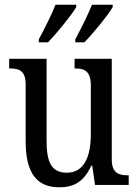

<svg xmlns="http://www.w3.org/2000/svg" viewBox="-20 -786 588 816"><path d="M300 -619V-606H339C378 -647 439 -721 459 -756V-766H371C353 -721 326 -668 300 -619ZM145 -619V-606H184C223 -647 284 -721 304 -756V-766H216C198 -721 171 -668 145 -619ZM232 10C290 10 335 -10 368 -82H372L384 0H527V-41H523C486 -41 455 -49 455 -109V-536H297V-495H300C337 -495 366 -486 366 -422V-215C366 -118 336 -52 264 -52C197 -52 178 -99 178 -189V-536H19V-495H23C60 -495 89 -486 89 -427V-186C89 -48 138 10 232 10Z"/></svg>

Font: Noto Serif Lao Condensed
Style: Regular
Weight: 400
Width: 3
Designer: Monotype Design Team
Foundry: Monotype Imaging Inc.
Version: Version 2.003